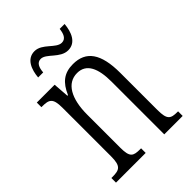

<svg xmlns="http://www.w3.org/2000/svg" viewBox="-209 -816 914 914"><g transform="rotate(-45 248.0 -358.5)"><path d="M309 -606C361 -606 381 -657 385 -707H352C349 -679 340 -653 313 -653C274 -653 244 -717 192 -717C139 -717 120 -664 116 -616H150C152 -645 161 -670 187 -670C224 -670 255 -606 309 -606ZM24 0H224V-31H218C172 -31 156 -38 156 -103V-326C156 -433 193 -500 262 -500C325 -500 349 -443 349 -355V0H473V-31H469C424 -31 408 -39 408 -105V-355C408 -486 365 -544 278 -544C218 -544 183 -516 157 -456H153L147 -536H27V-505H32C78 -505 96 -497 96 -433V-105C96 -39 78 -31 31 -31H24Z"/></g></svg>

Font: Noto Serif Lao ExtraCondensed Light
Style: Regular
Weight: 300
Width: 2
Designer: Monotype Design Team
Foundry: Monotype Imaging Inc.
Version: Version 2.003